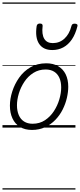

<svg xmlns="http://www.w3.org/2000/svg" viewBox="-20 -1030 646 1550"><path d="M238 19Q181 19 141 -5.5Q101 -30 80.5 -74.5Q60 -119 60 -177Q60 -232 79 -291.5Q98 -351 134.5 -403Q171 -455 226 -487Q281 -519 354 -519Q410 -519 450 -495.5Q490 -472 510.5 -429.5Q531 -387 531 -330Q531 -288 520 -240Q509 -192 486 -146Q463 -100 427.5 -63Q392 -26 344.5 -3.5Q297 19 238 19ZM243 -31Q300 -31 343 -59.5Q386 -88 415 -132.5Q444 -177 459 -228Q474 -279 474 -324Q474 -369 459.5 -401.5Q445 -434 417 -451.5Q389 -469 348 -469Q293 -469 249.5 -441.5Q206 -414 176.5 -369.5Q147 -325 132 -275Q117 -225 117 -180Q117 -135 131.5 -101Q146 -67 174.5 -49Q203 -31 243 -31ZM402 -626Q329 -626 295.5 -676.5Q262 -727 276 -820Q278 -830 284.5 -835Q291 -840 302 -840Q315 -840 320 -834.5Q325 -829 324 -820Q316 -753 337 -717.5Q358 -682 406 -682Q461 -682 500.5 -718.5Q540 -755 556 -818Q559 -830 565 -834.5Q571 -839 583 -839Q596 -839 602 -833.5Q608 -828 605 -818Q589 -754 560 -711.5Q531 -669 491 -647.5Q451 -626 402 -626ZM0 490H589V500H0ZM0 -20H589V0H0ZM0 -505H589V-500H0ZM0 -1010H589V-1000H0Z"/></svg>

Font: Playwrite AU NSW Guides
Style: Regular
Weight: 400
Designer: Veronika Burian, José Scaglione
Foundry: TypeTogether
Version: Version 1.003